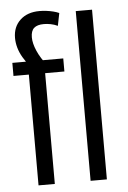

<svg xmlns="http://www.w3.org/2000/svg" viewBox="-54 -794 557 834"><g transform="rotate(-5 225.0 -377.0)"><path d="M80 -483H13V-540H107L88 -520Q71 -540 58.5 -561.5Q46 -583 40 -604.5Q34 -626 34 -647Q34 -695 65.5 -724.5Q97 -754 150 -754Q165 -754 180.5 -752Q196 -750 210 -746.5Q224 -743 235 -738L224 -683Q209 -690 193.5 -693Q178 -696 164 -696Q135 -696 121 -683.5Q107 -671 107 -643Q107 -617 121.5 -583.5Q136 -550 164 -516L114 -540H235V-483H151V0H80ZM378 -740V0H307V-740Z"/></g></svg>

Font: Pathway Extreme Condensed Light
Style: Regular
Weight: 300
Width: 3
Version: Version 1.001;gftools[0.9.26]